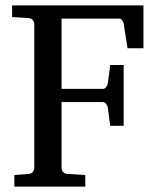

<svg xmlns="http://www.w3.org/2000/svg" viewBox="-20 -691 581 711"><path d="M452.1 -512.2 438 -604Q436.5 -611.3 432.1 -616.7Q427.7 -622.1 420.9 -622.1H208V-361.8H360.8Q367.7 -361.8 372.8 -368.2Q377.9 -374.5 378.9 -379.9L388.2 -450.2H438V-225.1H388.2L378.9 -294.9Q377.9 -300.3 372.6 -306.6Q367.2 -313 360.8 -313H208V-68.8Q208 -61.5 213.1 -54.7Q218.3 -47.9 229 -46.9L295.9 -43V0H33.2V-43L85.9 -46.9Q96.7 -47.9 101.8 -54.7Q106.9 -61.5 106.9 -68.8V-602.1Q106.9 -609.4 101.8 -616.2Q96.7 -623 85.9 -624L24.9 -627.9V-670.9H511.2V-512.2Z"/></svg>

Font: BabelStone Ogham Bound
Style: Italic
Weight: 400
Italic angle: -30°
Designer: Andrew West
Foundry: BabelStone
Version: Version 2.02 March 14, 2022